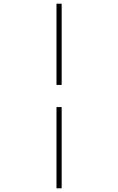

<svg xmlns="http://www.w3.org/2000/svg" viewBox="-20 -770 640 1040"><path d="M286 250V-190H314V250ZM286 -310V-750H314V-310Z"/></svg>

Font: Source Code Pro ExtraLight
Style: Regular
Weight: 200
Monospace: yes
Designer: Paul D. Hunt, Teo Tuominen
Foundry: Adobe
Version: Version 1.026;hotconv 1.1.0;makeotfexe 2.6.0